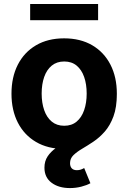

<svg xmlns="http://www.w3.org/2000/svg" viewBox="-20 -748 654 978"><path d="M306.6 10.5Q223.8 10.5 163.6 -24.8Q103.4 -60.1 70.9 -123.4Q38.5 -186.7 38.5 -270.7Q38.5 -355.3 70.9 -418.7Q103.4 -482.1 163.6 -517.4Q223.8 -552.7 306.6 -552.7Q389.6 -552.7 449.9 -517.4Q510.1 -482.1 542.6 -418.7Q575.2 -355.3 575.2 -270.7Q575.2 -186.7 542.6 -123.4Q510.1 -60.1 449.9 -24.8Q389.6 10.5 306.6 10.5ZM307.2 -107.4Q345.1 -107.4 370.4 -128.6Q395.7 -149.8 408.6 -187Q421.5 -224.1 421.5 -271.3Q421.5 -319.1 408.6 -356Q395.7 -392.8 370.4 -413.8Q345.1 -434.8 307.2 -434.8Q269.2 -434.8 243.6 -413.8Q218 -392.8 205.1 -356Q192.2 -319.1 192.2 -271.3Q192.2 -224.1 205.1 -187Q218 -149.8 243.6 -128.6Q269.2 -107.4 307.2 -107.4ZM336.3 210Q278.6 210 242.5 182.7Q206.4 155.5 206.4 106.2Q206.4 72.7 222.6 48.5Q238.7 24.4 265.2 5.6Q291.7 -13.2 323.4 -30.7Q355.2 -48.2 386.7 -68.5Q418.2 -88.7 444.7 -115.6Q471.2 -142.6 487.3 -180.3Q503.4 -218 503.4 -270.7H575.2Q575.2 -201.9 558 -155.2Q540.7 -108.5 513.6 -77.7Q486.5 -47 456 -26.6Q425.5 -6.2 398.4 9.7Q371.3 25.6 354.1 42.4Q336.8 59.2 336.8 83.3Q336.8 99.9 345.5 109.4Q354.2 118.9 371.7 118.9Q382.2 118.9 391.5 115.9Q400.7 112.8 408.8 107.9L440.5 185.3Q422.1 195.6 394.2 202.8Q366.4 210 336.3 210ZM479.7 -727.5V-645.1H133.6V-727.5Z"/></svg>

Font: Inter
Style: Regular
Weight: 400
Designer: Rasmus Andersson
Foundry: rsms
Version: Version 4.000;git-8c9346024